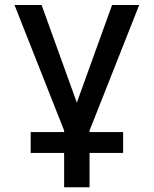

<svg xmlns="http://www.w3.org/2000/svg" viewBox="-20 -538 626 782"><path d="M105 85V0H481.4V85ZM243.7 0 39.1 -517.6H149.4L308.1 -78.1H277.8L436.5 -517.6H546.9L342.3 0ZM241.2 224.6V-46.9H344.7V224.6Z"/></svg>

Font: Cascadia Code PL
Style: Regular
Weight: 400
Monospace: yes
Designer: Aaron Bell
Foundry: Saja Typeworks
Version: Version 2102.003